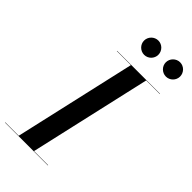

<svg xmlns="http://www.w3.org/2000/svg" viewBox="-332 -1034 1108 1108"><g transform="rotate(45 222.5 -480.0)"><path d="M369.5 -902C369.5 -870.5 396 -844 428 -844C460 -844 486 -870.5 486 -902C486 -934 460 -960.5 428 -960.5C396 -960.5 369.5 -934 369.5 -902ZM192 -902C192 -870.5 218.5 -844 250.5 -844C282.5 -844 308.5 -870.5 308.5 -902C308.5 -934 282.5 -960.5 250.5 -960.5C218.5 -960.5 192 -934 192 -902ZM-41 -2V0H309V-2H194L363.5 -748H474V-750H124V-748H238.5L69 -2Z"/></g></svg>

Font: Bodoni* 96pt Medium
Style: Italic
Weight: 500
Italic angle: -13°
Version: Version 2.3